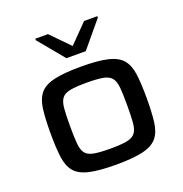

<svg xmlns="http://www.w3.org/2000/svg" viewBox="-132 -845 923 969"><g transform="rotate(-20 329.5 -360.5)"><path d="M329 8Q237 8 184.5 -4.5Q132 -17 108 -46.5Q84 -76 77.5 -127Q71 -178 71 -255Q71 -332 77.5 -383Q84 -434 108 -463.5Q132 -493 184.5 -505.5Q237 -518 329 -518Q421 -518 473.5 -505.5Q526 -493 550.5 -463.5Q575 -434 581.5 -383Q588 -332 588 -255Q588 -178 581.5 -127Q575 -76 550.5 -46.5Q526 -17 473.5 -4.5Q421 8 329 8ZM329 -78Q386 -78 417.5 -84Q449 -90 463 -108Q477 -126 480 -161Q483 -196 483 -255Q483 -313 480 -348.5Q477 -384 463 -402Q449 -420 417.5 -426Q386 -432 329 -432Q272 -432 240.5 -426Q209 -420 195.5 -402Q182 -384 179 -348.5Q176 -313 176 -255Q176 -196 179 -161Q182 -126 195.5 -108Q209 -90 240.5 -84Q272 -78 329 -78ZM276 -583 162 -721V-729H230L327 -630L424 -729H495V-721L380 -583Z"/></g></svg>

Font: Saira Expanded Medium
Style: Regular
Weight: 500
Width: 7
Designer: Hector Gatti with collaboration of the Omnibus-Type team
Foundry: Omnibus-Type
Version: Version 1.100; ttfautohint (v1.8.3)